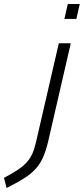

<svg xmlns="http://www.w3.org/2000/svg" viewBox="-83 -717 420 963"><path d="M212 -500H272L158 -5Q147 40 133 72Q119 104 96 129.5Q73 155 37.5 177.5Q2 200 -50 226L-63 175Q-21 153 6.5 134.5Q34 116 51.5 96.5Q69 77 79.5 53Q90 29 98 -6ZM257 -697H317L300 -622H240Z"/></svg>

Font: Panefresco 250wt
Style: Italic
Weight: 300
Version: Version 1.000